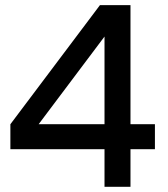

<svg xmlns="http://www.w3.org/2000/svg" viewBox="-20 -720 647 740"><path d="M20 -241.2 365.2 -700.2H482.9V-241.2H577.1V-145H482.9V0H382.8V-145H20ZM382.8 -241.2V-579.1L128.9 -241.2Z"/></svg>

Font: Aldrich
Style: Regular
Weight: 400
Designer: Matthew Desmond
Foundry: Matthew Desmond
Version: Version 1.002 2011